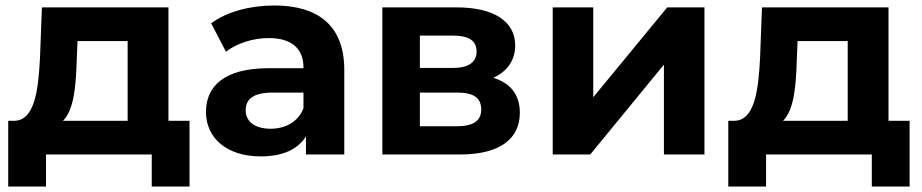

<svg xmlns="http://www.w3.org/2000/svg" viewBox="-20 -564 3366 701"><path d="M210 -123C250 -163 257 -248 260 -341L263 -414H446V-123ZM148 0H534V117H672V-123H595V-537H133L126 -352C120 -233 106 -126 34 -123H10V117H148Z M1088 -169C1069 -119 1022 -94 968 -94C911 -94 877 -120 877 -161C877 -198 899 -226 976 -226H1088ZM932 7C1011 7 1067 -18 1097 -66V0H1237V-309C1237 -469 1143 -544 981 -544C896 -544 809 -522 751 -479L805 -375C844 -406 904 -425 961 -425C1047 -425 1088 -385 1088 -317V-315H961C797 -315 732 -248 732 -155C732 -61 807 7 932 7Z M1650 -226C1710 -226 1737 -206 1737 -164C1737 -122 1707 -103 1647 -103H1513V-226ZM1634 -434C1691 -434 1720 -416 1720 -376C1720 -337 1691 -316 1634 -316H1513V-434ZM1660 0C1806 0 1878 -58 1878 -152C1878 -216 1846 -260 1781 -280C1832 -303 1861 -344 1861 -398C1861 -487 1781 -537 1648 -537H1376V0Z M2135 0 2404 -328V0H2552V-537H2416L2146 -209V-537H1998V0Z M2839 -123C2879 -163 2886 -248 2889 -341L2892 -414H3075V-123ZM2777 0H3163V117H3301V-123H3224V-537H2762L2755 -352C2749 -233 2735 -126 2663 -123H2639V117H2777Z"/></svg>

Font: Montserrat-Alt1
Style: Bold
Weight: 700
Designer: Differentunic
Foundry: Differentunic
Version: Version 7.222